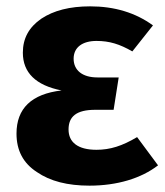

<svg xmlns="http://www.w3.org/2000/svg" viewBox="-20 -568 520 605"><path d="M264 -548C200 -548 149 -535 110 -509C71 -482 52 -447 52 -402C52 -339 93 -299 174 -283C79 -272 32 -226 32 -147C32 -94 53 -54 96 -26C138 3 193 17 262 17C349 17 425 -6 478 -47L412 -136C365 -108 327 -96 284 -96C225 -96 196 -120 196 -160C196 -201 221 -222 280 -222H338L354 -324H287C239 -324 212 -347 212 -383C212 -419 240 -439 284 -439C325 -439 357 -429 397 -406L462 -488C407 -528 341 -548 264 -548Z"/></svg>

Font: Fira Sans
Style: Bold
Weight: 700
Designer: Carrois Corporate & Edenspiekermann AG
Foundry: Carrois Corporate GbR & Edenspiekermann AG
Version: Version 4.203